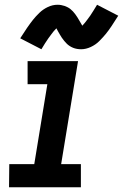

<svg xmlns="http://www.w3.org/2000/svg" viewBox="-20 -787 517 807"><path d="M18 0H320V-97H237L308 -530H96V-433H179L124 -97H19ZM321 -580Q341 -580 361.5 -589.5Q382 -599 397 -614Q412 -629 424 -643.5Q436 -658 449 -677.5Q462 -697 477 -721L388 -767Q380 -754 373 -742.5Q366 -731 359.5 -721.5Q353 -712 347 -704.5Q341 -697 337 -691.5Q333 -686 326 -679Q319 -690 312.5 -702Q306 -714 296.5 -727Q287 -740 276.5 -748.5Q266 -757 251.5 -762Q237 -767 222 -767Q201 -767 181 -757.5Q161 -748 145.5 -733Q130 -718 118.5 -703.5Q107 -689 93.5 -669.5Q80 -650 65 -626L154 -580Q162 -593 169 -604.5Q176 -616 183 -625.5Q190 -635 195.5 -642.5Q201 -650 205.5 -655.5Q210 -661 217 -668Q220 -662 224 -655Q228 -648 231.5 -642Q235 -636 239.5 -629Q244 -622 250 -615Q256 -608 261 -603Q266 -598 273 -593.5Q280 -589 287.5 -586Q295 -583 303.5 -581.5Q312 -580 321 -580Z"/></svg>

Font: Iosevka Sparkle SmBdObl
Style: Regular
Weight: 600
Italic angle: -9°
Designer: Belleve Invis
Foundry: Belleve Invis
Version: Version 4.5.0; ttfautohint (v1.8.3)